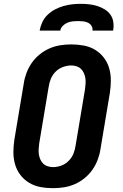

<svg xmlns="http://www.w3.org/2000/svg" viewBox="-20 -975 640 1003"><path d="M257 8Q223 8 191 2Q159 -4 132.5 -20Q106 -36 87 -60.5Q68 -85 59 -115.5Q50 -146 50 -179Q50 -212 55 -245L104 -538Q108 -566 118.5 -594Q129 -622 146 -646.5Q163 -671 187 -690.5Q211 -710 238.5 -722Q266 -734 295 -738.5Q324 -743 352 -743Q386 -743 418 -737Q450 -731 476.5 -715Q503 -699 522 -674.5Q541 -650 550 -619.5Q559 -589 559 -556Q559 -523 554 -490L505 -197Q501 -169 490.5 -141Q480 -113 463 -88.5Q446 -64 422 -44.5Q398 -25 370.5 -13Q343 -1 314 3.5Q285 8 257 8ZM257 -102Q279 -102 300.5 -110Q322 -118 338.5 -134.5Q355 -151 363.5 -172Q372 -193 375 -215L424 -508Q426 -523 427 -537.5Q428 -552 426 -566Q424 -580 418.5 -592.5Q413 -605 403.5 -614.5Q394 -624 380.5 -628.5Q367 -633 353 -633Q331 -633 309 -625Q287 -617 270.5 -600.5Q254 -584 245.5 -563Q237 -542 234 -520L185 -227Q183 -212 182 -197.5Q181 -183 183 -169Q185 -155 190.5 -142.5Q196 -130 205.5 -120.5Q215 -111 229 -106.5Q243 -102 257 -102ZM187 -815Q191 -837 201 -859Q211 -881 229 -898Q247 -915 268 -926Q289 -937 311.5 -943.5Q334 -950 357 -952.5Q380 -955 402 -955Q424 -955 446 -952.5Q468 -950 488.5 -943.5Q509 -937 527 -926Q545 -915 557 -898Q569 -881 572 -859Q575 -837 571 -815H463Q465 -829 458 -840Q451 -851 439.5 -856.5Q428 -862 414.5 -863.5Q401 -865 387 -865Q373 -865 359.5 -863.5Q346 -862 332.5 -856.5Q319 -851 308 -840Q297 -829 295 -815Z"/></svg>

Font: Iosevka Extrabold Extended
Style: Italic
Weight: 800
Width: 7
Italic angle: -9°
Monospace: yes
Designer: Belleve Invis
Foundry: Belleve Invis
Version: Version 32.5.0; ttfautohint (v1.8.4)